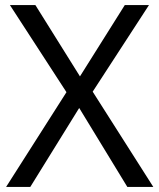

<svg xmlns="http://www.w3.org/2000/svg" viewBox="-20 -734 626 754"><path d="M582 0H480L291 -310L99 0H4L241 -372L19 -714H119L294 -434L470 -714H565L344 -374Z"/></svg>

Font: Noto Sans Malayalam
Style: Regular
Weight: 400
Designer: Jelle Bosma - Monotype Design Team
Foundry: Monotype Imaging Inc.
Version: Version 2.103